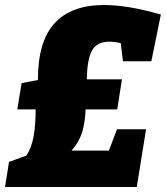

<svg xmlns="http://www.w3.org/2000/svg" viewBox="-20 -745 662 765"><path d="M326 -429H466L447 -309H321Q319 -254 306.5 -216Q294 -178 265 -145H414L446 -230H562L525 0H0L16 -100L85 -125Q106 -157 114 -202Q122 -247 122 -309H49L66 -414L131 -426Q131 -581 198 -653Q265 -725 394 -725Q490 -725 621 -687L583 -501H470L461 -573Q436 -579 416 -579Q366 -579 346.5 -543.5Q327 -508 326 -429Z"/></svg>

Font: Bitter Pro Black
Style: Italic
Weight: 900
Italic angle: -9°
Designer: Sol Matas, and Bitter project Authors
Foundry: Sol Matas
Version: Version 1.010